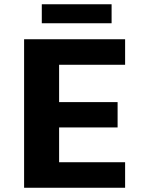

<svg xmlns="http://www.w3.org/2000/svg" viewBox="-20 -885 690 905"><path d="M93.6 0V-700H569.7V-579.7H258.6V-403.7H534.3V-284.3H258.6V-120.3H569.7V0ZM177 -775.4V-864.9H506V-775.4Z"/></svg>

Font: Trispace Thin
Style: Regular
Weight: 100
Designer: Tyler Finck
Foundry: Etcetera Type Company
Version: Version 1.210